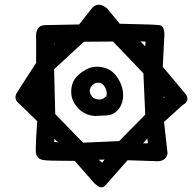

<svg xmlns="http://www.w3.org/2000/svg" viewBox="-20 -512 823 823"><path d="M133.3 125.5Q133.3 92.3 139.6 7.8Q77.1 -54.2 60.1 -69.3Q46.4 -80.6 46.4 -95.2Q46.4 -105 52.7 -115.2L134.8 -242.7V-365.7Q137.7 -398.4 164.6 -403.3Q168 -404.3 171.4 -404.3L319.3 -407.2L375 -478Q387.7 -491.7 403.3 -491.7Q420.4 -491.7 439.9 -475.1L493.2 -410.2Q649.4 -407.2 666 -403.8Q684.6 -399.9 684.6 -362.8Q684.6 -353.5 683.6 -341.3L677.7 -225.6L769.5 -116.2Q783.2 -101.6 783.2 -88.9Q783.2 -71.8 763.2 -62L683.1 10.7L698.2 144.5Q692.9 179.2 653.3 179.2Q648.9 179.2 644 178.7L526.9 174.8L431.2 283.2Q423.3 291 414.6 291Q404.8 291 395.5 282.2L385.3 274.4L300.3 177.7Q184.6 177.7 164.1 173.8Q145 169.9 137.7 155.3Q135.3 150.9 134.3 145.3Q133.3 139.6 133.3 125.5ZM403.3 172.9 418 185.5 428.2 171.9ZM592.8 102.5H613.8L611.8 82ZM212.4 96.7 229.5 98.1 212.9 83.5ZM335.9 99.6 490.7 92.8 602.5 -20.5 594.7 -197.8 464.4 -334 339.8 -333 211.9 -215.3 216.8 -22.9ZM285.2 -118.2Q285.2 -160.2 311.5 -186.5Q331.5 -206.5 357.9 -218.3Q376 -226.1 396 -226.1Q406.2 -226.1 419.2 -223.6Q432.1 -221.2 445.3 -214.8Q470.2 -202.1 487.8 -172.9Q495.6 -160.2 500.5 -145.5Q507.8 -125 507.8 -104.5Q507.8 -95.2 506.3 -85.9Q501.5 -55.7 481.9 -37.1Q462.4 -17.6 435.1 -17.1Q411.6 -16.6 387.7 -14.6Q351.6 -17.6 328.1 -36.1Q305.2 -54.7 293.9 -78.6Q285.2 -96.7 285.2 -118.2ZM681.6 -99.1 682.6 -91.3 685.5 -93.8ZM436 -99.6Q437.5 -106 437.5 -111.3Q437.5 -127 428.7 -140.1Q418 -157.7 401.9 -157.7Q384.3 -157.7 372.6 -143.1Q364.7 -133.8 364.7 -123Q364.7 -118.2 366.7 -112.3Q372.6 -94.7 385.7 -89.8Q397 -85.4 406.2 -85.4Q409.2 -85.4 412.1 -85.9Q422.4 -87.4 436 -99.6ZM581.5 -335 602.5 -313.5 604 -333.5ZM211.9 -327.1V-324.2L215.3 -327.1Z"/></svg>

Font: Bakudai
Style: Bold
Weight: 700
Version: Version 1.48